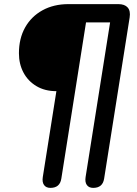

<svg xmlns="http://www.w3.org/2000/svg" viewBox="-20 -725 664 933"><path d="M225 188Q204 188 194 174Q184 160 188 135L254 -282Q198 -282 157 -306.5Q116 -331 94 -372.5Q72 -414 72 -466Q72 -538 102 -591.5Q132 -645 186.5 -675Q241 -705 313 -705H555Q586 -705 600.5 -688.5Q615 -672 610 -640L486 143Q479 188 433 188Q412 188 402 174Q392 160 396 135L515 -616H398L278 143Q271 188 225 188Z"/></svg>

Font: Nunito Variable Extra Light
Style: Italic
Weight: 200
Italic angle: -9°
Designer: Vernon Adams
Foundry: Vernon Adams
Version: Version 3.602